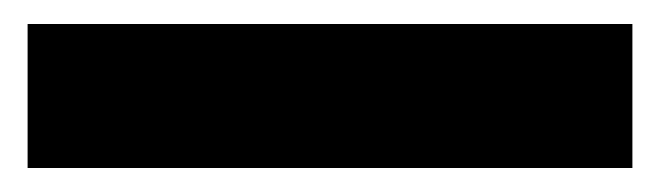

<svg xmlns="http://www.w3.org/2000/svg" viewBox="-20 30 550 160"><path d="M3 170V50H507V170Z"/></svg>

Font: Share
Style: Bold
Weight: 700
Designer: Ralph du Carrois
Version: Version 1.002